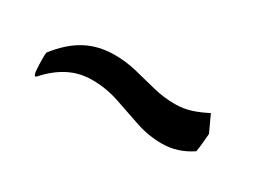

<svg xmlns="http://www.w3.org/2000/svg" viewBox="-25 -527 551 414"><g transform="rotate(30 250.0 -320.0)"><path d="M57 -257Q53 -257 52 -270Q51 -283 51 -296Q51 -301 51 -305.5Q51 -310 52 -314Q80 -350 111.5 -366.5Q143 -383 182 -383Q210 -383 237 -376.5Q264 -370 291 -363Q318 -356 347 -356Q368 -356 386.5 -362Q405 -368 424 -378L443 -337Q442 -326 441 -314Q440 -302 438 -291Q404 -268 365 -268Q331 -268 299 -279Q267 -290 234.5 -301Q202 -312 167 -312Q136 -312 109.5 -298.5Q83 -285 60 -259Q58 -257 57 -257Z"/></g></svg>

Font: Julee
Style: Regular
Weight: 400
Designer: Julian Tunni
Foundry: Julian Tunni
Version: Version 1.002; ttfautohint (v1.8.4.7-5d5b);gftools[0.9.23]